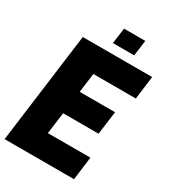

<svg xmlns="http://www.w3.org/2000/svg" viewBox="-225 -1062 1043 1174"><g transform="rotate(30 296.5 -475.0)"><path d="M103 -779.8H592.8L571.8 -616.2H272L253.9 -480H503.9L481.9 -315.9H231.9L211.9 -164.1H512.2L491.2 0H1ZM445.8 -950.2 431.2 -839.8H280.8L295.9 -950.2Z"/></g></svg>

Font: Cooper Hewitt
Style: Heavy Italic
Weight: 714
Designer: Village Type and Design LLC
Foundry: Cooper Hewitt Smithsonian Design Museum
Version: 1.000